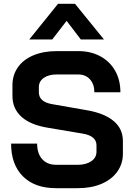

<svg xmlns="http://www.w3.org/2000/svg" viewBox="-20 -975 696 1003"><path d="M38 -225H174Q174 -173 200.5 -143.5Q227 -114 274 -114H385Q429 -114 456.5 -132.5Q484 -151 484 -182V-216Q484 -265 412 -277L228 -308Q138 -323 91.5 -365.5Q45 -408 45 -474V-530Q45 -583 73.5 -623.5Q102 -664 154.5 -686Q207 -708 276 -708H389Q454 -708 504 -681Q554 -654 581.5 -605.5Q609 -557 609 -493H473Q473 -535 450 -560.5Q427 -586 389 -586H276Q234 -586 208.5 -568Q183 -550 183 -520V-493Q183 -443 252 -431L435 -399Q526 -383 574 -342.5Q622 -302 622 -238V-172Q622 -119 592.5 -78Q563 -37 510 -14.5Q457 8 387 8H272Q162 8 100 -53.5Q38 -115 38 -225ZM283 -955H372L523 -769H402L328 -866L253 -769H133Z"/></svg>

Font: Bai Jamjuree
Style: Bold
Weight: 700
Designer: Katatrad Aksorn Co.,Ltd.
Foundry: Cadson Demak Co.,Ltd.
Version: Version 1.000; ttfautohint (v1.6)